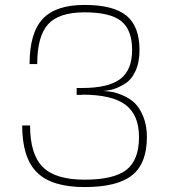

<svg xmlns="http://www.w3.org/2000/svg" viewBox="-20 -739 696 779"><path d="M313 -355V-354H291V-382H313Q420 -382 468 -418.5Q516 -455 516 -536Q516 -618 471.5 -653.5Q427 -689 323 -689Q219 -689 175 -640.5Q131 -592 131 -479H100Q100 -605 153 -662Q206 -719 323 -719Q440 -719 493 -675.5Q546 -632 546 -536Q546 -486 529.5 -450.5Q513 -415 486.5 -399Q460 -383 439.5 -377Q419 -371 398 -370Q417 -369 435 -366Q453 -363 480.5 -351Q508 -339 527.5 -320Q547 -301 561.5 -265.5Q576 -230 576 -183Q576 -76 516 -28Q456 20 323 20Q190 20 130 -39.5Q70 -99 70 -230H102Q102 -113 153.5 -61.5Q205 -10 323 -10Q442 -10 493 -50Q544 -90 544 -183Q544 -273 489 -314Q434 -355 313 -355Z"/></svg>

Font: Fivo Sans Thin
Style: Regular
Weight: 250
Foundry: Alexander Slobzheninov
Version: 1.0